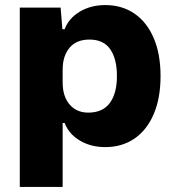

<svg xmlns="http://www.w3.org/2000/svg" viewBox="-20 -570 685 757"><path d="M58 -540H219L226 -455H235Q251 -498 294.5 -524Q338 -550 395 -550Q461 -550 510 -516.5Q559 -483 586 -420Q613 -357 613 -270Q613 -183 586 -120Q559 -57 510 -23.5Q461 10 395 10Q338 10 294.5 -16Q251 -42 235 -85H227V167H58ZM441 -270Q441 -338 414.5 -376Q388 -414 333 -414Q281 -414 254 -381.5Q227 -349 227 -295V-245Q227 -190 254.5 -158Q282 -126 328 -126Q385 -126 413 -164Q441 -202 441 -270Z"/></svg>

Font: Mona Sans ExtraBold
Style: Regular
Weight: 800
Designer: Deni Anggara
Foundry: GitHub
Version: Version 2.000